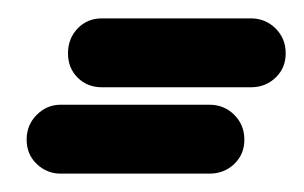

<svg xmlns="http://www.w3.org/2000/svg" viewBox="-20 -229 331 209"><path d="M46 -40Q31 -40 20 -50.5Q9 -61 9 -77Q9 -93 20 -104Q31 -115 46 -115Q87 -115 127.5 -115Q168 -115 208 -115Q208 -115 208 -115Q208 -115 208 -115Q224 -115 235 -104Q246 -93 246 -77Q246 -61 235 -50.5Q224 -40 208 -40Q168 -40 127.5 -40Q87 -40 46 -40Q46 -40 46 -40Q46 -40 46 -40ZM91 -134Q75 -134 64.5 -144.5Q54 -155 54 -171Q54 -187 64.5 -198Q75 -209 91 -209Q132 -209 172.5 -209Q213 -209 253 -209Q253 -209 253 -209Q253 -209 253 -209Q269 -209 280 -198Q291 -187 291 -171Q291 -155 280 -144.5Q269 -134 253 -134Q213 -134 172.5 -134Q132 -134 91 -134Q91 -134 91 -134Q91 -134 91 -134Z"/></svg>

Font: FRB American Cursive Guidelines Extrabold
Style: Bold Italic
Weight: 800
Italic angle: -25°
Version: Version 2.0;Modular Font Editor K font №1